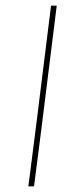

<svg xmlns="http://www.w3.org/2000/svg" viewBox="-20 -657 275 677"><path d="M180 -637 125 -195 100 0H80L105 -195L160 -637Z"/></svg>

Font: Alegreya Sans Thin
Style: Italic
Weight: 100
Italic angle: -7°
Designer: Juan Pablo del Peral
Foundry: Huerta Tipografica
Version: Version 2.007